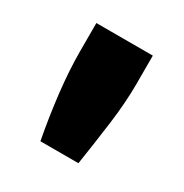

<svg xmlns="http://www.w3.org/2000/svg" viewBox="-84 -829 416 433"><g transform="rotate(30 123.5 -613.0)"><path d="M74 -466Q63 -524 56.5 -581Q50 -638 50 -687V-760H197V-686Q197 -638 189.5 -581Q182 -524 173 -466Z"/></g></svg>

Font: Ubuntu Sans ExtraBold
Style: Regular
Weight: 800
Designer: Dalton Maag Ltd
Foundry: Dalton Maag Ltd
Version: Version 1.006; ttfautohint (v1.8.4.7-5d5b)